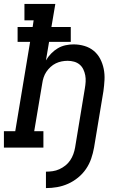

<svg xmlns="http://www.w3.org/2000/svg" viewBox="-29 -755 649 982"><path d="M206 207V123Q223 123 240.5 120.5Q258 118 274.5 110.5Q291 103 305.5 91.5Q320 80 330 65Q340 50 346 33.5Q352 17 355 0L405 -303Q408 -320 409 -337Q410 -354 407 -370Q404 -386 397 -400.5Q390 -415 378 -425Q366 -435 350 -439.5Q334 -444 317 -444Q302 -444 286.5 -441Q271 -438 256.5 -431Q242 -424 229.5 -412.5Q217 -401 208 -387.5Q199 -374 194 -358.5Q189 -343 187 -328L146 -84H193V0H-9V-84H49L125 -541H61V-617H138L143 -651H96V-735H254L234 -617H333V-541H222L206 -446Q217 -465 232.5 -481Q248 -497 266.5 -508Q285 -519 306 -523.5Q327 -528 347 -528Q376 -528 403 -520Q430 -512 450.5 -495Q471 -478 483.5 -454Q496 -430 501.5 -402.5Q507 -375 505.5 -346.5Q504 -318 500 -289L452 0Q447 28 437.5 56Q428 84 411 109Q394 134 370 153.5Q346 173 319 185Q292 197 263.5 202Q235 207 206 207Z"/></svg>

Font: Iosevka Etoile Medium Oblique
Style: Regular
Weight: 500
Italic angle: -9°
Designer: Belleve Invis
Foundry: Belleve Invis
Version: Version 15.5.2; ttfautohint (v1.8.4)